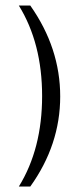

<svg xmlns="http://www.w3.org/2000/svg" viewBox="-20 -592 301 693"><path d="M89.3 -572Q197.3 -418.7 197.3 -244Q197.3 -69.3 89.3 81.3H48Q132 -54.7 132 -245.3Q132 -436 48 -572Z"/></svg>

Font: Tenali Ramakrishna
Style: Regular
Weight: 400
Designer: Appaji Ambarisha Darbha
Foundry: Andhrapradesh Society for Knowledge Networks
Version: Version 1.0.5; ttfautohint (v1.2.25-373a) -l 7 -r 28 -G 50 -